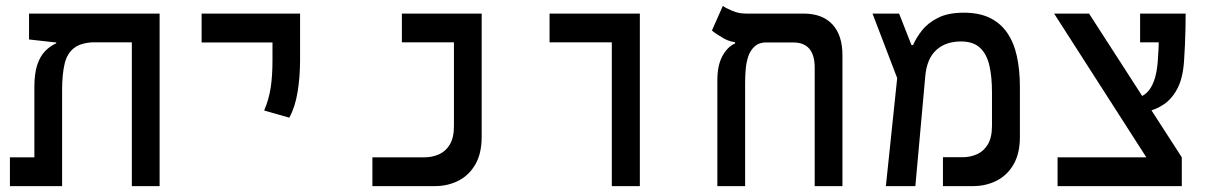

<svg xmlns="http://www.w3.org/2000/svg" viewBox="-20 -632 4142 652"><path d="M522 0H427.7V-585.9H522ZM170.9 -484.9V-520.5L308.6 -488.8Q259.3 -488.8 233.9 -470.7Q208.5 -452.6 199.7 -416.5Q190.9 -380.4 190.9 -326.2V0H96.7V-335.4Q96.7 -382.3 106.4 -411.6Q116.2 -440.9 133.1 -458.3Q149.9 -475.6 170.9 -484.9ZM521.5 -585.9V-488.3H165L78.6 -498V-585.9ZM169.9 -97.7V0H13.7V-97.7Z M962.4 -232.4 877 -256.8Q892.6 -293 898.9 -332.3Q905.3 -371.6 905.3 -428.2V-585.9H999V-428.2Q999 -371.6 990.7 -320.3Q982.4 -269 962.4 -232.4ZM664.6 -487.8V-585.9H999V-487.8Z M1244.6 0V-97.7H1420.4Q1447.3 -97.7 1470.2 -107.7Q1493.2 -117.7 1507.3 -140.9Q1521.5 -164.1 1521.5 -203.6V-585.9H1615.7V-168Q1615.7 -110.8 1594.2 -73.7Q1572.8 -36.6 1536.6 -18.3Q1500.5 0 1457 0ZM1344.7 -488.3V-585.9H1604V-488.3Z M2057.6 0V-585.9H2152.8V0ZM1846.2 -488.3V-585.9H2152.3V-488.3Z M2840.8 -444.3V0H2746.6V-401.9Q2746.6 -487.8 2673.8 -487.8H2488.8Q2461.9 -487.8 2437.5 -501.7Q2413.1 -515.6 2397.5 -528.3L2434.6 -611.8Q2445.8 -604 2467.3 -595Q2488.8 -585.9 2512.2 -585.9H2708.5Q2772.5 -585.9 2806.6 -549.3Q2840.8 -512.7 2840.8 -444.3ZM2476.1 -484.4V-521L2585.4 -488.3Q2558.1 -488.3 2542.7 -474.4Q2527.3 -460.4 2520.5 -439Q2513.7 -417.5 2512 -393.8Q2510.3 -370.1 2510.3 -350.1V0H2416V-359.4Q2416 -410.2 2433.3 -441.9Q2450.7 -473.6 2476.1 -484.4Z M2988.3 0 3035.6 -451.7 3074.7 -479H3080.6Q3090.8 -502.9 3110.6 -528.3Q3130.4 -553.7 3164.8 -571.3Q3199.2 -588.9 3252.9 -588.9Q3305.2 -588.9 3341.3 -571.3Q3377.4 -553.7 3400.1 -520.8Q3422.9 -487.8 3433.1 -441.2Q3443.4 -394.5 3443.4 -336.4V-167Q3443.4 -110.4 3421.6 -73.2Q3399.9 -36.1 3363.8 -18.1Q3327.6 0 3284.2 0H3182.1V-98.1H3248.5Q3274.9 -98.1 3297.6 -108.2Q3320.3 -118.2 3334.5 -141.6Q3348.6 -165 3348.6 -204.6V-318.8Q3348.6 -372.6 3339.4 -411.1Q3330.1 -449.7 3307.1 -470.5Q3284.2 -491.2 3243.2 -491.2Q3190.9 -491.2 3159.2 -461.9Q3127.4 -432.6 3122.1 -373.5L3088.4 0ZM3034.2 -347.2 2942.9 -585.9H3033.2L3076.7 -475.1Z M3935.5 0 3559.6 -585.9H3678.2L3993.2 -97.7V0ZM3571.3 0V-97.7H3993.2V0ZM3802.7 -245.6 3805.7 -294.4Q3857.9 -294.4 3882.3 -326.2Q3906.7 -357.9 3911.6 -424.3Q3914.6 -463.4 3915.5 -505.4Q3916.5 -547.4 3916.5 -585.9H4006.3Q4006.3 -560.1 4005.6 -531.2Q4004.9 -502.4 4003.7 -475.6Q4002.4 -448.7 4001 -428.2Q3997.6 -369.6 3979.5 -333.7Q3961.4 -297.9 3933.6 -278.6Q3905.8 -259.3 3871.8 -252.4Q3837.9 -245.6 3802.7 -245.6ZM3851.6 -488.3V-585.9H4002L3981.9 -488.3Z"/></svg>

Font: Cascadia Code
Style: Regular
Weight: 400
Designer: Aaron Bell
Foundry: Saja Typeworks
Version: Version 2404.023